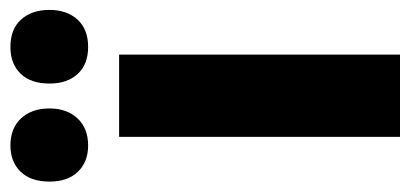

<svg xmlns="http://www.w3.org/2000/svg" viewBox="-272 -572 807 378"><g transform="rotate(-90 132.0 -383.5)"><path d="M213 0H51V-553H213ZM-37 -690Q-37 -727 -17.5 -747Q2 -767 34 -767Q68 -767 87.5 -746Q107 -725 107 -690Q107 -656 87.5 -635Q68 -614 34 -614Q2 -614 -17.5 -634Q-37 -654 -37 -690ZM156 -690Q156 -727 175.5 -747Q195 -767 228 -767Q263 -767 282 -746Q301 -725 301 -690Q301 -656 282 -635Q263 -614 228 -614Q194 -614 175 -634.5Q156 -655 156 -690Z"/></g></svg>

Font: Noto Sans Tamil ExtraCondensed Black
Style: Regular
Weight: 900
Width: 2
Designer: Jelle Bosma - Monotype Design Team
Foundry: Monotype Imaging Inc.
Version: Version 2.004; ttfautohint (v1.8.4.7-5d5b)